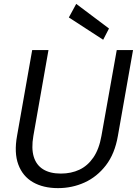

<svg xmlns="http://www.w3.org/2000/svg" viewBox="-20 -958 706 990"><path d="M279 12Q203 12 150 -18.5Q97 -49 74.5 -109.5Q52 -170 68 -258L146 -700H230L152 -257Q141 -193 154 -150Q167 -107 202.5 -85Q238 -63 294 -63Q347 -63 389.5 -83Q432 -103 461.5 -146Q491 -189 503 -257L582 -700H666L588 -258Q572 -165 526 -105.5Q480 -46 416 -17Q352 12 279 12ZM512 -753 335 -868 373 -938 542 -811Z"/></svg>

Font: DM Sans 12pt
Style: Italic
Weight: 400
Italic angle: -10°
Version: Version 4.004;gftools[0.9.30]